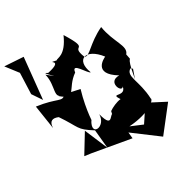

<svg xmlns="http://www.w3.org/2000/svg" viewBox="-230 -984 1206 1244"><g transform="rotate(-30 373.5 -361.5)"><path d="M686 -386 663 -321C697 -521 710 -403 694 -488C734 -533 662 -598 642 -723C524 -667 484 -592 452 -610C402 -734 518 -617 405 -800C351 -677 295 -693 284 -680C196 -699 344 -668 196 -637C131 -677 291 -541 175 -636C200 -539 133 -468 215 -464C186 -424 167 -468 18 -488L45 -312C48 -422 171 -315 159 -330L111 -357C198 -229 169 -228 273 -163L286 -26L215 -194L129 -53L179 -46L458 3L439 -188C413 -243 388 -92 349 -240C348 -145 224 -136 286 -233C285 -181 283 -299 326 -442L180 -473C275 -392 252 -484 349 -552C358 -628 418 -502 437 -503C390 -621 482 -657 569 -544C558 -539 439 -483 587 -393C493 -395 548 -281 571 -320C556 -233 435 -364 557 -201C581 -292 470 -250 426 -219L396 -86L635 93L776 -87L645 -155L567 -37L479 -74C643 -85 700 -151 689 -161C683 -299 620 -362 672 -396ZM38 -729 32 -573 80 -502 111 -807 -29 -816Z"/></g></svg>

Font: Asimov Silicon
Style: Regular
Weight: 400
Designer: Google
Version: Version 2.000980; 2014